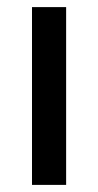

<svg xmlns="http://www.w3.org/2000/svg" viewBox="-20 -520 277 540"><path d="M70 -500H166V0H70Z"/></svg>

Font: NT Somic Medium
Style: Regular
Weight: 500
Designer: Ravid Balaliev — lead type designer, mastering
Michael Voronin — secret advisor, marketing
Ivan Kovalenko — best boy
Foundry: NT Type
Version: Version 0.7